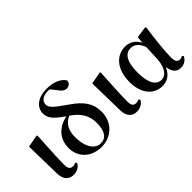

<svg xmlns="http://www.w3.org/2000/svg" viewBox="-44 -1400 1996 1996"><g transform="rotate(-45 954.0 -401.5)"><path d="M212 15C268 15 309 -16 323 -47L312 -65C300 -59 287 -54 268 -54C238 -54 215 -70 215 -126C215 -197 218 -288 233 -541L224 -547L90 -522L98 -119C100 -29 145 15 212 15Z M623 15C761 15 881 -85 881 -244C881 -363 829 -444 694 -537C549 -636 521 -666 521 -710C521 -763 571 -793 638 -793L664 -791L714 -727C740 -687 769 -671 797 -671C831 -671 856 -697 857 -727C829 -779 750 -819 645 -819C519 -819 435 -756 435 -664C435 -600 466 -554 587 -471C458 -442 370 -359 370 -219C370 -89 467 15 623 15ZM612 -454C714 -387 763 -306 763 -201C763 -76 720 -18 641 -18C561 -18 498 -103 498 -254C498 -344 527 -414 612 -454Z M1141 15C1197 15 1238 -16 1252 -47L1241 -65C1229 -59 1216 -54 1197 -54C1167 -54 1144 -70 1144 -126C1144 -197 1147 -288 1162 -541L1153 -547L1019 -522L1027 -119C1029 -29 1074 15 1141 15Z M1519 15C1581 15 1643 -15 1680 -100C1695 -18 1727 16 1790 16C1838 16 1876 -13 1893 -49L1881 -65C1869 -58 1858 -53 1841 -53C1806 -53 1789 -76 1789 -135C1789 -229 1807 -389 1828 -537L1818 -545L1694 -527L1687 -451C1656 -516 1600 -552 1529 -552C1406 -552 1303 -449 1303 -259C1303 -86 1393 15 1519 15ZM1684 -391 1677 -227C1670 -90 1610 -38 1557 -38C1482 -38 1432 -109 1432 -270C1432 -441 1490 -500 1559 -500C1610 -500 1657 -470 1684 -391Z"/></g></svg>

Font: Noto Serif CJK HK
Style: Bold
Weight: 700
Designer: Ryoko NISHIZUKA 西塚涼子 (kana & ideographs); Frank Grießhammer (Latin, Greek & Cyrillic); Wenlong ZHANG 张文龙 (bopomofo); San
Foundry: Adobe
Version: Version 2.001;hotconv 1.1.0;makeotfexe 2.6.0